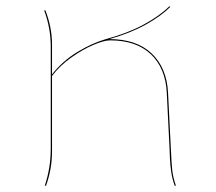

<svg xmlns="http://www.w3.org/2000/svg" viewBox="-20 -589 684 609"><path d="M538 0H534Q526 -23 523 -44.5Q520 -66 519 -86Q518 -106 518 -113L509 -295Q505 -373 458.5 -417Q412 -461 329 -461Q310 -461 276 -446.5Q242 -432 206 -406.5Q170 -381 145 -348V-109Q145 -53 126 0H122Q141 -56 141 -118V-440Q141 -501 120 -556H124Q145 -502 145 -448L144 -447H145V-353Q178 -395 224.5 -423.5Q271 -452 316 -465Q386 -484 436.5 -511.5Q487 -539 517 -569L520 -567Q491 -538 442.5 -511Q394 -484 327 -465Q413 -465 461 -419.5Q509 -374 513 -295L522 -116Q524 -69 526.5 -47.5Q529 -26 538 0Z"/></svg>

Font: FiraGO Four
Style: Regular
Weight: 100
Designer: bBox Type
Foundry: bBox Type GmbH
Version: Version 1.001